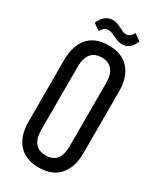

<svg xmlns="http://www.w3.org/2000/svg" viewBox="-210 -898 810 973"><g transform="rotate(30 194.5 -411.0)"><path d="M34.2 -168.9V-530.8Q34.2 -613.3 74.7 -660.2Q115.2 -707 193.8 -707Q272.9 -707 314 -660.2Q355 -613.3 355 -530.8V-168.9Q355 -87.4 314 -40.3Q272.9 6.8 193.8 6.8Q115.7 6.8 75 -40.3Q34.2 -87.4 34.2 -168.9ZM74.2 -771Q97.7 -827.6 147.9 -829.1Q169.4 -829.1 198 -814Q226.6 -798.8 240.2 -798.8Q252.9 -799.8 262.2 -806.6Q271.5 -813.5 279.8 -829.1L317.9 -801.8Q296.4 -745.1 247.1 -745.1Q226.6 -744.6 197.8 -759.3Q168.9 -773.9 154.8 -773.9Q127.9 -773.9 112.8 -744.1ZM110.8 -165Q110.8 -116.2 131.6 -90.1Q152.3 -64 193.8 -64Q276.9 -64 276.9 -165V-535.2Q276.9 -583.5 256.3 -609.9Q235.8 -636.2 193.8 -636.2Q152.3 -636.2 131.6 -609.9Q110.8 -583.5 110.8 -535.2Z"/></g></svg>

Font: Bebas Neue Regular
Style: Regular
Weight: 400
Designer: Ryoichi Tsunekawa
Foundry: Ryoichi Tsunekawa
Version: Version 001.003